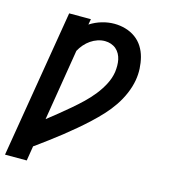

<svg xmlns="http://www.w3.org/2000/svg" viewBox="-111 -628 822 922"><g transform="rotate(15 299.5 -166.5)"><path d="M-1 205 121 -530H229L224 -502Q252 -520 283 -529Q314 -538 344 -538Q373 -538 400.5 -530Q428 -522 450 -506Q472 -490 486.5 -467Q501 -444 508 -417Q515 -390 516.5 -361Q518 -332 513 -303Q507 -269 492.5 -235Q478 -201 457 -170Q436 -139 410.5 -111.5Q385 -84 357.5 -58.5Q330 -33 301.5 -9Q273 15 243.5 38.5Q214 62 183.5 84.5Q153 107 123 129L121 130Q121 131 120.5 131Q120 131 119 131L107 205ZM143 -10Q170 -31 197 -53Q224 -75 250.5 -97.5Q277 -120 302 -144Q327 -168 348.5 -195Q370 -222 386 -252.5Q402 -283 407 -315Q409 -330 409 -346Q409 -362 406 -376.5Q403 -391 396 -404Q389 -417 378 -426.5Q367 -436 352.5 -441Q338 -446 322 -446Q304 -446 286 -440Q268 -434 252 -423Q236 -412 223 -397Q210 -382 201 -365Z"/></g></svg>

Font: Iosevka Curly Slab SmBdExObl
Style: Regular
Weight: 600
Width: 7
Italic angle: -9°
Monospace: yes
Designer: Belleve Invis
Foundry: Belleve Invis
Version: Version 11.1.0; ttfautohint (v1.8.3)